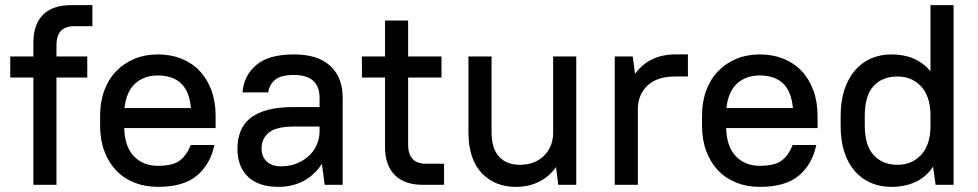

<svg xmlns="http://www.w3.org/2000/svg" viewBox="-20 -720 3810 748"><path d="M20 -500H110V-553Q110 -625 147.5 -662.5Q185 -700 257 -700H340V-618H269Q200 -618 200 -544V-500H320V-418H200V0H110V-418H20Z M595 8Q545 8 503.5 -8.5Q462 -25 432.5 -56Q403 -87 386.5 -131Q370 -175 370 -231V-269Q370 -324 386.5 -368Q403 -412 433 -443Q463 -474 504 -491Q545 -508 595 -508Q645 -508 686.5 -491.5Q728 -475 757.5 -444Q787 -413 803.5 -368.5Q820 -324 820 -269V-221H464Q466 -148 502 -111Q538 -74 595 -74Q654 -74 681 -95Q708 -116 723 -155H815Q800 -81 748 -36.5Q696 8 595 8ZM595 -426Q541 -426 506.5 -394.5Q472 -363 465 -299H724Q718 -365 685 -395.5Q652 -426 595 -426Z M1065 8Q987 8 946 -31.5Q905 -71 905 -140Q905 -178 917 -208.5Q929 -239 955.5 -260Q982 -281 1023.5 -292Q1065 -303 1125 -303H1225V-340Q1225 -382 1200.5 -405Q1176 -428 1125 -428Q1074 -428 1051.5 -409Q1029 -390 1025 -360H925Q929 -424 977.5 -466Q1026 -508 1125 -508Q1219 -508 1267 -463Q1315 -418 1315 -340V0H1245L1234 -82Q1207 -39 1163.5 -15.5Q1120 8 1065 8ZM1075 -72Q1108 -72 1135.5 -83Q1163 -94 1183 -112.5Q1203 -131 1214 -156Q1225 -181 1225 -209V-227H1125Q1056 -227 1027.5 -203.5Q999 -180 999 -142Q999 -110 1019 -91Q1039 -72 1075 -72Z M1390 -500H1480V-640H1570V-500H1700V-418H1570V-157Q1570 -82 1640 -82H1710V0H1627Q1556 0 1518 -38Q1480 -76 1480 -147V-418H1390Z M1990 8Q1907 8 1856 -46.5Q1805 -101 1805 -205V-500H1895V-205Q1895 -141 1924.5 -109.5Q1954 -78 2005 -78Q2062 -78 2097.5 -111.5Q2133 -145 2135 -199V-500H2225V0H2155L2146 -69Q2120 -32 2080 -12Q2040 8 1990 8Z M2375 -500H2445L2454 -432Q2480 -469 2520 -488.5Q2560 -508 2610 -508H2660V-422H2610Q2541 -422 2504 -388Q2467 -354 2465 -300V0H2375Z M2940 8Q2890 8 2848.5 -8.5Q2807 -25 2777.5 -56Q2748 -87 2731.5 -131Q2715 -175 2715 -231V-269Q2715 -324 2731.5 -368Q2748 -412 2778 -443Q2808 -474 2849 -491Q2890 -508 2940 -508Q2990 -508 3031.5 -491.5Q3073 -475 3102.5 -444Q3132 -413 3148.5 -368.5Q3165 -324 3165 -269V-221H2809Q2811 -148 2847 -111Q2883 -74 2940 -74Q2999 -74 3026 -95Q3053 -116 3068 -155H3160Q3145 -81 3093 -36.5Q3041 8 2940 8ZM2940 -426Q2886 -426 2851.5 -394.5Q2817 -363 2810 -299H3069Q3063 -365 3030 -395.5Q2997 -426 2940 -426Z M3452 8Q3409 8 3373 -7.5Q3337 -23 3310.5 -53Q3284 -83 3269.5 -127.5Q3255 -172 3255 -231V-269Q3255 -327 3270 -371.5Q3285 -416 3311.5 -446.5Q3338 -477 3374 -492.5Q3410 -508 3453 -508Q3551 -508 3605 -442V-700H3695V0H3625L3615 -71Q3589 -31 3547.5 -11.5Q3506 8 3452 8ZM3477 -78Q3531 -78 3567 -115Q3603 -152 3605 -223V-276Q3603 -348 3567 -385Q3531 -422 3477 -422Q3417 -422 3383 -384.5Q3349 -347 3349 -269V-231Q3349 -154 3383.5 -116Q3418 -78 3477 -78Z"/></svg>

Font: Retni Sans Medium
Style: Regular
Weight: 500
Designer: Vitaly Kuzmin
Foundry: ParaType Ltd.
Version: Version 1.00;March 2, 2019;FontCreator 11.5.0.2425 64-bit; t